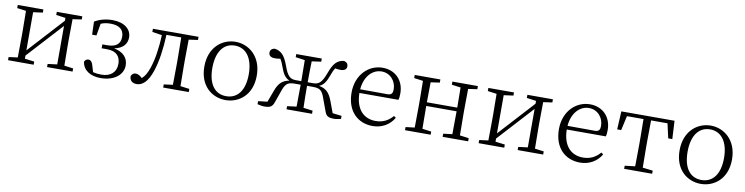

<svg xmlns="http://www.w3.org/2000/svg" viewBox="-19 -1130 6788 1749"><g transform="rotate(10 3375.5 -255.5)"><path d="M645 -482V-511H409V-482L496 -470V-444L197 -117V-470L285 -482V-511H48V-482L131 -471C132 -416 133 -337 133 -284V-227C133 -174 132 -95 131 -40L48 -29V0H285V-29L197 -40V-69L496 -396V-40L409 -29V0H645V-29L562 -40C561 -95 560 -174 560 -227V-284C560 -337 561 -415 562 -470Z M762 -362H802L821 -473C848 -485 877 -490 911 -490C992 -490 1035 -456 1035 -390C1035 -325 997 -291 912 -291H869V-255H918C1010 -255 1044 -206 1044 -141C1044 -62 990 -18 909 -18C879 -18 854 -21 830 -27L811 -90C804 -115 790 -132 772 -133C753 -133 739 -125 732 -106C743 -28 813 14 905 14C1039 14 1112 -58 1112 -138C1112 -208 1068 -257 981 -274C1063 -290 1098 -336 1098 -395C1098 -472 1031 -525 923 -525C862 -525 804 -510 758 -482Z M1720 -482V-511H1298V-482L1388 -468C1384 -345 1366 -235 1339 -157C1321 -105 1303 -75 1276 -51C1256 -70 1238 -82 1215 -82C1195 -82 1182 -71 1173 -52C1173 -12 1197 11 1239 11C1290 11 1341 -28 1378 -142C1406 -228 1424 -345 1429 -478H1566C1567 -423 1568 -339 1568 -284V-227C1568 -174 1567 -95 1566 -40L1483 -29V0H1720V-29L1636 -40C1635 -95 1634 -174 1634 -227V-284C1634 -337 1635 -415 1636 -470Z M2061 14C2182 14 2304 -72 2304 -254C2304 -435 2182 -525 2061 -525C1940 -525 1819 -435 1819 -254C1819 -72 1939 14 2061 14ZM2061 -22C1956 -22 1893 -104 1893 -254C1893 -403 1956 -490 2061 -490C2165 -490 2230 -403 2230 -254C2230 -104 2165 -22 2061 -22Z M3044 -38 3003 -148C2975 -221 2942 -250 2879 -262C2919 -277 2941 -311 2965 -378C2975 -408 2985 -428 2996 -444C3011 -441 3025 -439 3045 -439C3084 -439 3102 -455 3102 -481C3102 -504 3089 -519 3063 -525C3003 -518 2968 -484 2935 -391C2900 -297 2874 -276 2820 -276H2771C2771 -339 2772 -416 2774 -470L2860 -482V-511H2624V-482L2710 -470C2711 -417 2712 -339 2712 -276H2663C2609 -276 2583 -297 2550 -391C2516 -484 2481 -518 2420 -525C2394 -519 2381 -504 2381 -482C2382 -455 2400 -439 2439 -439C2459 -439 2473 -441 2489 -444C2499 -428 2509 -408 2519 -378C2542 -311 2566 -277 2605 -262C2543 -250 2509 -221 2482 -148L2441 -38L2356 -28V0C2377 5 2400 10 2418 10C2474 10 2493 -2 2508 -44L2552 -169C2576 -231 2600 -243 2661 -243H2712C2712 -173 2711 -94 2710 -40L2624 -29V0H2860V-29L2774 -40C2772 -95 2771 -174 2771 -243H2822C2884 -243 2908 -231 2931 -169L2977 -44C2992 -2 3009 10 3066 10C3084 10 3107 5 3128 0V-28Z M3253 -296C3263 -420 3337 -490 3418 -490C3501 -490 3554 -422 3554 -348C3554 -315 3544 -295 3507 -295ZM3613 -262C3618 -277 3620 -297 3620 -322C3620 -442 3540 -525 3422 -525C3293 -525 3181 -419 3181 -254C3181 -79 3286 14 3422 14C3508 14 3578 -28 3618 -96L3599 -110C3559 -64 3511 -36 3440 -36C3335 -36 3254 -107 3252 -262Z M4304 -482V-511H4068V-482L4151 -471C4152 -417 4153 -341 4153 -285H3872C3872 -341 3873 -417 3874 -470L3957 -482V-511H3720V-482L3803 -471C3804 -416 3805 -337 3805 -284V-227C3805 -174 3804 -95 3803 -39L3720 -29V0H3957V-29L3874 -40C3873 -95 3872 -176 3872 -251H4153C4153 -176 4152 -95 4151 -39L4068 -29V0H4304V-29L4221 -40C4220 -95 4219 -174 4219 -227V-284C4219 -337 4220 -415 4221 -470Z M4998 -482V-511H4762V-482L4849 -470V-444L4550 -117V-470L4638 -482V-511H4401V-482L4484 -471C4485 -416 4486 -337 4486 -284V-227C4486 -174 4485 -95 4484 -40L4401 -29V0H4638V-29L4550 -40V-69L4849 -396V-40L4762 -29V0H4998V-29L4915 -40C4914 -95 4913 -174 4913 -227V-284C4913 -337 4914 -415 4915 -470Z M5171 -296C5181 -420 5255 -490 5336 -490C5419 -490 5472 -422 5472 -348C5472 -315 5462 -295 5425 -295ZM5531 -262C5536 -277 5538 -297 5538 -322C5538 -442 5458 -525 5340 -525C5211 -525 5099 -419 5099 -254C5099 -79 5204 14 5340 14C5426 14 5496 -28 5536 -96L5517 -110C5477 -64 5429 -36 5358 -36C5253 -36 5172 -107 5170 -262Z M6064 -477 6094 -343H6132L6123 -511H5631L5622 -343H5659L5689 -477H5842C5843 -422 5844 -339 5844 -284V-227C5844 -174 5843 -95 5842 -40L5747 -29V0H6006V-29L5912 -40C5911 -95 5910 -174 5910 -227V-284C5910 -339 5911 -422 5912 -477Z M6457 14C6578 14 6700 -72 6700 -254C6700 -435 6578 -525 6457 -525C6336 -525 6215 -435 6215 -254C6215 -72 6335 14 6457 14ZM6457 -22C6352 -22 6289 -104 6289 -254C6289 -403 6352 -490 6457 -490C6561 -490 6626 -403 6626 -254C6626 -104 6561 -22 6457 -22Z"/></g></svg>

Font: Noto Serif CJK JP Light
Style: Regular
Weight: 300
Designer: Ryoko NISHIZUKA 西塚涼子 (kana & ideographs); Frank Grießhammer (Latin, Greek & Cyrillic); Wenlong ZHANG 张文龙 (bopomofo); San
Foundry: Adobe Systems Incorporated
Version: Version 1.001;PS 1.001;hotconv 16.6.54;makeotf.lib2.5.65590